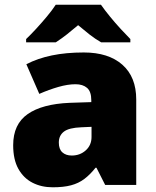

<svg xmlns="http://www.w3.org/2000/svg" viewBox="-20 -786 663 816"><path d="M336 -563Q441 -563 500 -511Q559 -459 559 -363V0H427L390 -73H386Q363 -44 338.5 -25.5Q314 -7 282 1.5Q250 10 204 10Q156 10 118 -9.5Q80 -29 58 -68.5Q36 -108 36 -169Q36 -258 97.5 -301Q159 -344 276 -349L368 -352V-360Q368 -397 350 -412.5Q332 -428 301 -428Q268 -428 228 -416.5Q188 -405 147 -387L92 -513Q140 -538 200.5 -550.5Q261 -563 336 -563ZM325 -245Q273 -243 251.5 -226.5Q230 -210 230 -180Q230 -152 245 -138.5Q260 -125 285 -125Q320 -125 344.5 -147Q369 -169 369 -204V-247ZM409 -766Q425 -743 447.5 -715.5Q470 -688 493.5 -662.5Q517 -637 534 -620V-606H410Q384 -621 361 -639Q338 -657 312 -679Q286 -657 264.5 -640Q243 -623 217 -606H91V-620Q110 -638 133.5 -663.5Q157 -689 179.5 -716Q202 -743 217 -766Z"/></svg>

Font: Noto Sans Devanagari Black
Style: Regular
Weight: 900
Version: Version 2.003